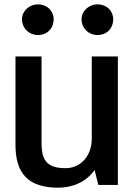

<svg xmlns="http://www.w3.org/2000/svg" viewBox="-20 -660 629 893"><path d="M173.2 -397.4H52V13.9C52 143.7 108.2 213 251.1 213C316 213 381 187 419.9 130.7L437.3 200H528.2V-397.4H406.9V-16.4C406.9 70.1 350.7 122.1 285.7 122.1C203.5 122.1 173.2 91.8 173.2 5.2ZM155.9 -639.8C116.9 -639.8 82.3 -609.5 82.3 -570.6C82.3 -527.3 116.9 -497 155.9 -497C199.2 -497 229.5 -527.3 229.5 -570.6C229.5 -609.5 199.2 -639.8 155.9 -639.8ZM432.9 -639.8C394 -639.8 359.3 -609.5 359.3 -570.6C359.3 -527.3 394 -497 432.9 -497C476.2 -497 506.5 -527.3 506.5 -570.6C506.5 -609.5 476.2 -639.8 432.9 -639.8Z"/></svg>

Font: PleaseOptimize
Style: Demi-Bold
Weight: 600
Version: Version 001.000